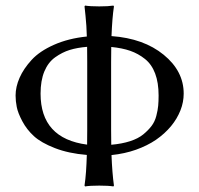

<svg xmlns="http://www.w3.org/2000/svg" viewBox="-20 -668 717 691"><path d="M292.5 -110.4Q227.1 -115.7 177.5 -135Q127.9 -154.3 102.1 -178Q76.2 -201.7 60.3 -231.7Q44.4 -261.7 40.3 -283Q36.1 -304.2 36.1 -324.2Q36.1 -355.5 50.5 -388.2Q64.9 -420.9 93.8 -452.4Q122.6 -483.9 174.3 -506.8Q226.1 -529.8 292.5 -536.6Q292 -557.1 290.8 -575Q289.6 -592.8 287.8 -610.8Q286.1 -628.9 284.2 -645L286.1 -647.9Q304.2 -645 337.2 -645Q370.1 -645 388.2 -647.9L390.1 -645Q383.8 -603.5 381.3 -538.1Q497.1 -529.8 569.1 -470.9Q641.1 -412.1 641.1 -331.1Q641.1 -315.9 638.2 -300.8Q635.3 -285.6 629.4 -270.8Q623.5 -255.9 615 -241.5Q606.4 -227.1 595.5 -213.9Q584.5 -200.7 570.8 -188.2Q557.1 -175.8 541.5 -165Q525.9 -154.3 507.6 -145.3Q489.3 -136.2 469.5 -129.2Q449.7 -122.1 427.2 -117.2Q404.8 -112.3 381.3 -109.9Q383.8 -45.4 390.1 0L388.2 2.9Q370.1 0 337.2 0Q304.2 0 286.1 2.9L284.2 0Q287.6 -22.9 289.6 -50.5Q291.5 -78.1 292.5 -110.4ZM293.5 -147.5Q293.9 -170.4 293.9 -200.2V-444.8Q293.9 -475.6 293.5 -499.5Q258.3 -496.6 231.2 -488.3Q204.1 -480 178.7 -461.9Q153.3 -443.8 139.6 -410.9Q126 -377.9 126 -331.1Q126 -169.4 293.5 -147.5ZM380.4 -147Q418.9 -150.4 448.2 -159.9Q477.5 -169.4 495.6 -184.3Q513.7 -199.2 525.4 -214.6Q537.1 -230 542.5 -250.7Q547.9 -271.5 549.3 -287.4Q550.8 -303.2 550.8 -324.2Q550.8 -370.6 538.3 -403.6Q525.9 -436.5 501.7 -455.8Q477.5 -475.1 448.7 -485.1Q419.9 -495.1 380.4 -499Q379.9 -475.6 379.9 -444.8V-200.2Q379.9 -169.9 380.4 -147Z"/></svg>

Font: Biolilbert
Style: Regular
Weight: 400
Designer: Philipp H. Poll
Foundry: Philipp H. Poll
Version: Version 1.1.0